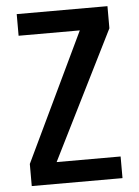

<svg xmlns="http://www.w3.org/2000/svg" viewBox="-53 -781 596 822"><g transform="rotate(-5 245.0 -369.5)"><path d="M440 -644V-739H50V-646H313L50 -95V0H440V-93H165Z"/></g></svg>

Font: Malmofest Medium
Style: Regular
Weight: 500
Designer: Jonny Pinhorn (Poppins), Kolossal
Version: Version 1.004;Glyphs 3.1.2 (3151)